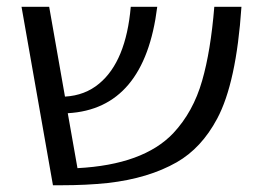

<svg xmlns="http://www.w3.org/2000/svg" viewBox="-20 -550 777 570"><path d="M446.8 -529.8Q409.2 -226.6 181.2 -213.9L210 -50.8Q405.3 -61 494.1 -154.3Q553.7 -217.8 580.1 -310.5Q605.5 -398.4 616.2 -529.8H696.8Q681.6 -303.7 624.5 -197.3Q578.1 -110.4 504.9 -68.4Q420.9 -20.5 300.8 -6.8Q237.8 0 160.2 0H137.2L43.9 -529.8H126L172.9 -263.2Q232.4 -266.6 274.4 -301.8Q354 -367.7 368.2 -529.8Z"/></svg>

Font: Pfennig
Style: Medium
Weight: 500
Version: Version 20120410 ; ttfautohint (v0.8)